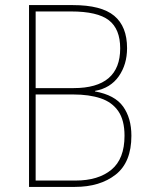

<svg xmlns="http://www.w3.org/2000/svg" viewBox="-20 -734 586 754"><path d="M266 -714Q378 -714 428.5 -672Q479 -630 479 -545Q479 -481 446.5 -434.5Q414 -388 353 -377V-375Q431 -361 463.5 -315.5Q496 -270 496 -201Q496 -97 434.5 -48.5Q373 0 274 0H94V-714ZM269 -388Q452 -388 452 -544Q452 -620 407.5 -654.5Q363 -689 259 -689H120V-388ZM120 -363V-25H277Q366 -25 417.5 -67.5Q469 -110 469 -201Q469 -262 444.5 -297.5Q420 -333 375 -348Q330 -363 268 -363Z"/></svg>

Font: Noto Sans Myanmar SemiCondensed Thin
Style: Regular
Weight: 100
Width: 4
Designer: Monotype Design Team
Foundry: Monotype Imaging Inc.
Version: Version 2.107; ttfautohint (v1.8.4.7-5d5b)